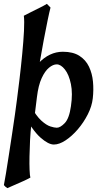

<svg xmlns="http://www.w3.org/2000/svg" viewBox="-40 -723 534 987"><path d="M437 -217.8Q432.6 -177.2 411.4 -135.3Q390.1 -93.3 359.9 -58.1Q329.6 -22.9 297.1 -1.5Q264.6 20 236.8 20Q208.5 20 167.7 -16.1Q127 -52.2 77.6 -143.1Q84 -147.9 86.9 -155.3Q89.8 -162.6 96.2 -169.2Q102.5 -175.8 118.2 -177.7Q146 -127 172.1 -103.3Q198.2 -79.6 219 -73Q239.7 -66.4 252 -66.4Q270 -66.4 293 -90.3Q315.9 -114.3 324.7 -177.2Q334.5 -242.7 324.5 -291Q314.5 -339.4 293.7 -365.7Q272.9 -392.1 251.5 -392.1Q232.9 -392.1 212.2 -375.2Q191.4 -358.4 174.3 -321.5Q157.2 -284.7 149.9 -224.1Q147.9 -208 144.8 -182.9Q141.6 -157.7 139.2 -137.7Q136.7 -117.7 136.7 -117.7Q131.3 -139.2 127.4 -124.8Q123.5 -110.4 121.1 -82Q116.7 -45.4 114.5 -2.4Q112.3 40.5 111.6 80.8Q110.8 121.1 112.1 150.9Q113.3 180.7 116.2 189.9Q103.5 197.3 80.3 207.8Q57.1 218.3 33.7 228.3Q10.3 238.3 -2 244.1Q-11.2 239.3 -20 228.5Q-16.1 209.5 -9.3 168Q-2.4 126.5 5.6 73.5Q13.7 20.5 22 -33.9Q30.3 -88.4 36.9 -135Q43.5 -181.6 46.9 -209Q101.6 -338.4 157.7 -397.7Q213.9 -457 283.2 -457Q335.4 -457 368.2 -436Q400.9 -415 417.5 -380.1Q434.1 -345.2 438 -303Q441.9 -260.7 437 -217.8ZM134.8 -191.4Q129.4 -191.4 115 -191.2Q100.6 -190.9 84.2 -190.4Q67.9 -189.9 56.2 -189.5Q44.4 -189 44.4 -189Q51.8 -244.6 59.8 -312Q67.9 -379.4 74.2 -445.3Q80.6 -511.2 83.3 -563.7Q85.9 -616.2 82.5 -642.1Q95.2 -648.9 118.4 -660.4Q141.6 -671.9 165 -683.6Q188.5 -695.3 200.7 -703.1Q204.1 -700.2 210.4 -693.8Q216.8 -687.5 219.7 -684.1Q214.4 -664.6 205.1 -619.9Q195.8 -575.2 184.8 -516.8Q173.8 -458.5 163.3 -397Q152.8 -335.4 145 -281Q137.2 -226.6 134.8 -191.4Z"/></svg>

Font: Gentium Plus
Style: Bold Italic
Weight: 700
Italic angle: -8°
Designer: Victor Gaultney, Annie Olsen, Iska Routamaa, Becca Hirsbrunner
Foundry: SIL International
Version: Version 6.101